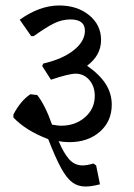

<svg xmlns="http://www.w3.org/2000/svg" viewBox="-20 -614 490 701"><path d="M233 -95Q211 -95 194 -99Q212 -56 232 -33Q252 -10 282 -10Q297 -10 321 -17L331 -10L345 59Q313 67 292 67Q264 67 243.5 51.5Q223 36 203 -0.5Q183 -37 156 -106Q74 -137 29 -185V-196Q55 -246 91 -270L116 -267Q145 -230 170 -159Q192 -155 203 -155Q255 -155 290.5 -186Q326 -217 326 -264Q326 -299 306 -322Q286 -345 256 -345Q232 -345 166 -323L134 -373L138 -382Q208 -398 249 -430.5Q290 -463 290 -502Q290 -543 237 -543Q208 -543 180 -530Q152 -517 103 -482H94L52 -542Q125 -594 196 -594Q262 -594 305.5 -558.5Q349 -523 349 -468Q349 -412 298 -374Q345 -341 366.5 -306.5Q388 -272 388 -232Q388 -171 344.5 -133Q301 -95 233 -95Z"/></svg>

Font: Sahitya
Style: Regular
Weight: 400
Designer: Juan Pablo del Peral
Foundry: Juan Pablo del Peral (http://www.huertatipografica.com)
Version: Version 1.001;PS 001.000;hotconv 1.0.70;makeotf.lib2.5.58329